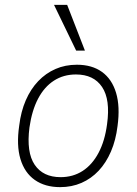

<svg xmlns="http://www.w3.org/2000/svg" viewBox="-20 -761 561 789"><path d="M227 8Q165 8 123 -21.5Q81 -51 64 -107.5Q47 -164 59 -245Q66 -303 86 -349Q106 -395 137 -427.5Q168 -460 208 -477.5Q248 -495 296 -495Q358 -495 399 -465.5Q440 -436 457 -379.5Q474 -323 463 -243Q456 -185 436 -138.5Q416 -92 385.5 -59.5Q355 -27 315 -9.5Q275 8 227 8ZM229 -33Q280 -33 319.5 -58.5Q359 -84 385 -133Q411 -182 420 -251Q434 -352 399.5 -403.5Q365 -455 292 -455Q241 -455 201.5 -429.5Q162 -404 136.5 -355.5Q111 -307 101 -237Q88 -135 122.5 -84Q157 -33 229 -33ZM293 -553 202 -741H256L329 -553Z"/></svg>

Font: Nunito Sans 10pt SemiCondensed ExtraLight
Style: Italic
Weight: 250
Width: 4
Italic angle: -9°
Designer: Vernon Adams
Foundry: Vernon Adams
Version: Version 3.101;gftools[0.9.27]